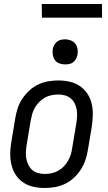

<svg xmlns="http://www.w3.org/2000/svg" viewBox="-20 -929 540 957"><path d="M203 8Q174 8 146.5 2Q119 -4 96.5 -19Q74 -34 59 -56.5Q44 -79 37.5 -106Q31 -133 31 -161.5Q31 -190 36 -219L56 -339Q60 -364 68 -389Q76 -414 91 -436.5Q106 -459 126 -477.5Q146 -496 170 -507.5Q194 -519 219.5 -523.5Q245 -528 270 -528Q299 -528 326.5 -522Q354 -516 376.5 -501Q399 -486 414.5 -463.5Q430 -441 436.5 -414Q443 -387 442.5 -358.5Q442 -330 438 -301L418 -181Q414 -156 405.5 -131Q397 -106 382.5 -83.5Q368 -61 348 -42.5Q328 -24 304 -12.5Q280 -1 254 3.5Q228 8 203 8ZM204 -62Q220 -62 237 -65.5Q254 -69 269.5 -77.5Q285 -86 297.5 -99Q310 -112 319 -127.5Q328 -143 333 -159.5Q338 -176 340 -192L360 -312Q363 -330 364 -347.5Q365 -365 362.5 -381.5Q360 -398 352.5 -413Q345 -428 332.5 -438.5Q320 -449 304 -453.5Q288 -458 270 -458Q254 -458 236.5 -454.5Q219 -451 204 -442.5Q189 -434 176 -421Q163 -408 154 -392.5Q145 -377 140.5 -360.5Q136 -344 133 -328L113 -208Q110 -190 109 -172.5Q108 -155 111 -138.5Q114 -122 121.5 -107Q129 -92 141 -81.5Q153 -71 169.5 -66.5Q186 -62 204 -62ZM304 -608Q290 -608 276 -613Q262 -618 254 -629Q246 -640 243.5 -655Q241 -670 243 -685Q245 -695 250.5 -705Q256 -715 264.5 -721.5Q273 -728 283.5 -730.5Q294 -733 305 -733Q319 -733 333 -727.5Q347 -722 355.5 -711Q364 -700 366.5 -685Q369 -670 366 -655Q364 -645 358.5 -635Q353 -625 344.5 -618.5Q336 -612 325.5 -610Q315 -608 304 -608ZM489 -841H189L188 -909H488Z"/></svg>

Font: Iosevka Term Oblique
Style: Regular
Weight: 400
Italic angle: -9°
Monospace: yes
Designer: Belleve Invis
Foundry: Belleve Invis
Version: Version 31.4.0